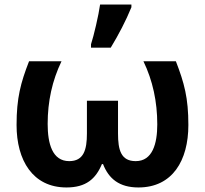

<svg xmlns="http://www.w3.org/2000/svg" viewBox="-20 -816 902 846"><path d="M810 -265C810 -385 792 -450 755 -546H612C653 -461 673 -368 673 -268C673 -183 652 -106 578 -106C513 -106 500 -155 500 -228V-372H363V-228C363 -156 349 -106 285 -106C210 -106 190 -184 190 -270C190 -369 210 -461 251 -546H108C71 -451 53 -384 53 -265C53 -110 124 10 273 10C359 10 402 -28 429 -93H434C459 -29 505 10 590 10C740 10 810 -109 810 -265ZM381 -621V-606H468C503 -664 534 -723 559 -784V-796H421C415 -751 393 -657 381 -621Z"/></svg>

Font: Passageway
Style: Regular
Weight: 700
Foundry: Ascender Corporation
Version: Version 1.11